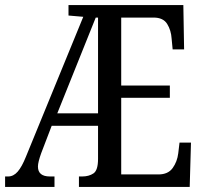

<svg xmlns="http://www.w3.org/2000/svg" viewBox="-21 -734 801 754"><path d="M-1 0V-41H11Q32 -41 48.5 -60Q65 -79 81 -119L306 -668L248 -673V-714H699L702 -540H657L653 -582Q651 -615 635.5 -640Q620 -665 582 -665H455V-398H646V-350H455V-49H601Q639 -49 657 -74Q675 -99 679 -132L684 -174H729L724 0H289V-41H302Q328 -41 346 -53Q364 -65 364 -110V-240H182L141 -133Q128 -97 128 -80Q128 -41 175 -41H193V0ZM204 -289H364V-665H355Z"/></svg>

Font: Noto Serif Bengali ExtraCondensed
Style: Regular
Weight: 400
Width: 2
Designer: Juan Bruce, Universal Thirst, Indian Type Foundry and the Monotype Design Team.
Foundry: Monotype Imaging Inc.
Version: Version 2.003; ttfautohint (v1.8.4.7-5d5b)